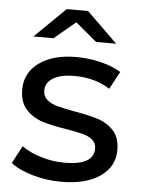

<svg xmlns="http://www.w3.org/2000/svg" viewBox="-53 -779 607 827"><g transform="rotate(5 250.5 -365.5)"><path d="M24 -56 64 -132Q99 -107 149 -92Q199 -77 250 -77Q376 -77 376 -149Q376 -173 359 -187Q342 -201 316.5 -207.5Q291 -214 244 -222Q180 -232 139.5 -245Q99 -258 70 -289Q41 -320 41 -376Q41 -448 101 -491.5Q161 -535 262 -535Q315 -535 368 -522Q421 -509 455 -487L414 -411Q349 -453 261 -453Q200 -453 168 -433Q136 -413 136 -380Q136 -354 154 -339Q172 -324 198.5 -317Q225 -310 273 -301Q337 -290 376.5 -277.5Q416 -265 444 -235Q472 -205 472 -151Q472 -79 410.5 -36.5Q349 6 243 6Q178 6 118 -11.5Q58 -29 24 -56ZM340 -607 248 -684 156 -607H69L202 -737H294L427 -607Z"/></g></svg>

Font: Montserrat Alternates Medium
Style: Regular
Weight: 500
Designer: Julieta Ulanovsky
Foundry: Julieta Ulanovsky
Version: Version 7.200